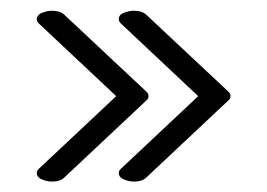

<svg xmlns="http://www.w3.org/2000/svg" viewBox="-20 -525 500 359"><path d="M77.1 -185.5Q92.8 -185.5 100.6 -193.4L253.9 -337.4Q257.8 -340.8 257.8 -345.2Q257.8 -349.6 253.9 -353.5L100.6 -497.1Q92.8 -504.9 77.1 -504.9Q69.8 -504.9 62.5 -502.4Q48.8 -498.5 48.8 -488.8Q48.8 -484.9 52.7 -481L197.3 -345.2L52.7 -209.5Q48.8 -205.6 48.8 -201.7Q48.8 -191.9 62.5 -188Q69.8 -185.5 77.1 -185.5ZM230.5 -185.5Q246.1 -185.5 253.9 -193.4L407.2 -337.4Q411.1 -340.8 411.1 -345.2Q411.1 -349.6 407.2 -353.5L253.9 -497.1Q246.1 -504.9 230.5 -504.9Q223.1 -504.9 215.8 -502.4Q202.1 -499 202.1 -489.3Q202.1 -484.9 206.1 -481L350.6 -345.2L206.1 -209.5Q202.1 -205.6 202.1 -201.7Q202.1 -191.9 215.8 -188Q223.1 -185.5 230.5 -185.5Z"/></svg>

Font: Gayathri
Style: Regular
Weight: 400
Designer: Binoy Dominic <binoy.domenic@gmail.com>
Foundry: SMC
Version: Version 1.000